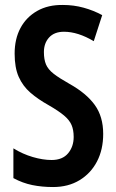

<svg xmlns="http://www.w3.org/2000/svg" viewBox="-20 -744 469 774"><path d="M396 -204Q396 -141 371 -93Q346 -45 300.5 -17.5Q255 10 194 10Q149 10 110 2Q71 -6 34 -26V-146Q71 -123 112 -111Q153 -99 188 -99Q232 -99 254.5 -126Q277 -153 277 -192Q277 -220 268.5 -240Q260 -260 238 -278.5Q216 -297 176 -320Q133 -344 102.5 -370.5Q72 -397 55.5 -434Q39 -471 39 -528Q39 -587 62.5 -631Q86 -675 130 -700Q174 -725 234 -724Q277 -724 317 -713Q357 -702 392 -683L358 -578Q294 -616 238 -616Q199 -616 178 -593Q157 -570 157 -534Q157 -504 165.5 -484Q174 -464 196.5 -446.5Q219 -429 260 -406Q328 -368 362 -321Q396 -274 396 -204Z"/></svg>

Font: Noto Sans Devanagari UI ExtraCondensed SemiBold
Style: Regular
Weight: 600
Width: 2
Designer: Jelle Bosma - Monotype Design Team
Foundry: Monotype Imaging Inc.
Version: Version 2.004; ttfautohint (v1.8.4.7-5d5b)